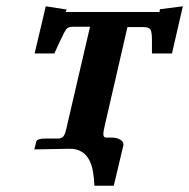

<svg xmlns="http://www.w3.org/2000/svg" viewBox="-20 -468 595 604"><path d="M311 -79.1Q305.2 -56.6 305.2 -45.9Q305.2 -35.2 314 -35.2H331.1Q346.2 -35.2 357.2 -29.3Q368.2 -23.4 368.2 -14.2V-11.2L337.9 116.2H276.9Q274.9 64.5 262.7 39.1Q243.7 0 200.2 0H198.2Q184.1 0 143.6 1Q103 2 87.9 2L94.2 -22.9Q97.2 -32.2 124 -32.2H164.1Q175.8 -32.7 181.2 -41.5Q186.5 -50.3 191.9 -77.1L263.2 -383.8H209Q194.8 -383.8 189 -376.7Q183.1 -369.6 168 -336.9L150.9 -299.8H88.9L124 -448.2L189.9 -438L186 -430.2H481.9Q481.9 -434.1 482.9 -439L555.2 -448.2L521 -299.8H458V-328.1V-342.8Q458 -367.7 453.1 -375.2Q448.2 -382.8 430.2 -382.8H380.9Z"/></svg>

Font: Linux Libertine G
Style: Semibold Italic
Weight: 600
Italic angle: -11.5°
Designer: Philipp H. Poll
Foundry: Philipp H. Poll
Version: Version 5.1.1